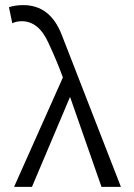

<svg xmlns="http://www.w3.org/2000/svg" viewBox="-20 -731 525 751"><path d="M226 -428Q202 -494 170 -562Q132 -648 65 -648Q44 -648 28 -640L15 -703Q41 -711 71 -711Q176 -711 221 -596L453 0H377L254 -352L105 0H35Z"/></svg>

Font: LXGW Bright GB
Style: Regular
Weight: 400
Designer: Christian Thalmann (Catharsis Fonts)
Foundry: LXGW / Christian Thalmann (Catharsis Fonts) / Fontworks Inc.
Version: Version 5.510